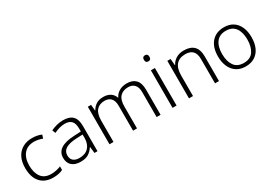

<svg xmlns="http://www.w3.org/2000/svg" viewBox="11 -1631 3304 2357"><g transform="rotate(-30 1662.5 -452.5)"><path d="M301 -83Q184 -83 120.5 -155Q57 -227 57 -356Q57 -446 89 -508Q121 -570 178.5 -602.5Q236 -635 313 -635Q351 -635 385 -628Q419 -621 445 -609L429 -560Q402 -571 371 -577.5Q340 -584 312 -584Q217 -584 166.5 -523Q116 -462 116 -357Q116 -257 161 -195.5Q206 -134 301 -134Q340 -134 375 -142Q410 -150 438 -162V-111Q412 -98 378.5 -90.5Q345 -83 301 -83Z M752 -634Q842 -634 886 -590Q930 -546 930 -451V-93H887L877 -183H874Q845 -138 803.5 -110.5Q762 -83 688 -83Q611 -83 567 -121.5Q523 -160 523 -232Q523 -312 588 -353.5Q653 -395 777 -400L874 -405V-442Q874 -520 842.5 -553Q811 -586 750 -586Q709 -586 671 -575Q633 -564 595 -546L577 -592Q615 -610 659.5 -622Q704 -634 752 -634ZM784 -358Q682 -353 632.5 -322.5Q583 -292 583 -232Q583 -182 613.5 -156.5Q644 -131 698 -131Q781 -131 827 -178.5Q873 -226 874 -310V-362Z M1656 -635Q1735 -635 1779.5 -590Q1824 -545 1824 -448V-93H1768V-446Q1768 -517 1735.5 -551.5Q1703 -586 1648 -586Q1572 -586 1531 -541.5Q1490 -497 1490 -404V-93H1434V-446Q1434 -517 1401.5 -551.5Q1369 -586 1314 -586Q1238 -586 1197.5 -539Q1157 -492 1157 -395V-93H1100V-625H1146L1154 -541H1158Q1178 -580 1218.5 -607.5Q1259 -635 1322 -635Q1380 -635 1420 -610Q1460 -585 1477 -536H1480Q1503 -583 1548.5 -609Q1594 -635 1656 -635Z M2023 -822Q2062 -822 2062 -779Q2062 -735 2023 -735Q1984 -735 1984 -779Q1984 -822 2023 -822ZM2051 -625V-93H1994V-625Z M2465 -635Q2556 -635 2604 -588Q2652 -541 2652 -441V-93H2596V-437Q2596 -513 2561 -549.5Q2526 -586 2459 -586Q2284 -586 2284 -383V-93H2227V-625H2273L2281 -533H2285Q2306 -577 2352 -606Q2398 -635 2465 -635Z M3268 -360Q3268 -276 3240.5 -214Q3213 -152 3159.5 -117.5Q3106 -83 3029 -83Q2955 -83 2902 -117Q2849 -151 2820.5 -213.5Q2792 -276 2792 -360Q2792 -489 2856 -562Q2920 -635 3033 -635Q3109 -635 3161.5 -600.5Q3214 -566 3241 -504Q3268 -442 3268 -360ZM2851 -360Q2851 -257 2894.5 -194.5Q2938 -132 3030 -132Q3123 -132 3166 -195Q3209 -258 3209 -360Q3209 -426 3191 -477Q3173 -528 3134 -557Q3095 -586 3032 -586Q2942 -586 2896.5 -526Q2851 -466 2851 -360Z"/></g></svg>

Font: Noto Sans Kannada UI Light
Style: Regular
Weight: 300
Designer: Jelle Bosma - Monotype Design Team
Foundry: Monotype Imaging Inc.
Version: Version 2.005; ttfautohint (v1.8.4.7-5d5b)